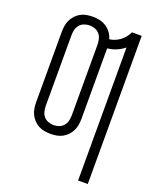

<svg xmlns="http://www.w3.org/2000/svg" viewBox="-171 -842 943 1157"><g transform="rotate(20 300.0 -264.0)"><path d="M474 215V-638Q451 -619 423.5 -607.5Q396 -596 366 -593V-143Q366 -123 363 -103.5Q360 -84 351.5 -66Q343 -48 329 -33Q315 -18 297.5 -8.5Q280 1 260.5 4.5Q241 8 221 8Q201 8 181 4.5Q161 1 143.5 -8.5Q126 -18 112 -33Q98 -48 89.5 -66Q81 -84 78 -103.5Q75 -123 75 -143V-592Q75 -612 78 -631.5Q81 -651 89.5 -669Q98 -687 112 -702Q126 -717 143.5 -726.5Q161 -736 181 -739.5Q201 -743 221 -743Q243 -743 265.5 -738Q288 -733 307 -720.5Q326 -708 339.5 -689.5Q353 -671 359 -649Q378 -651 395.5 -658.5Q413 -666 427.5 -677Q442 -688 454 -703Q466 -718 474 -735H536V215ZM221 -48Q239 -48 256 -54.5Q273 -61 284.5 -75Q296 -89 300 -107Q304 -125 304 -143V-592Q304 -610 300 -628Q296 -646 284.5 -660Q273 -674 256 -680.5Q239 -687 221 -687Q203 -687 185.5 -680.5Q168 -674 156.5 -660Q145 -646 141 -628Q137 -610 137 -592V-143Q137 -125 141 -107Q145 -89 156.5 -75Q168 -61 185.5 -54.5Q203 -48 221 -48Z"/></g></svg>

Font: Iosevka Light Extended
Style: Regular
Weight: 300
Width: 7
Monospace: yes
Designer: Belleve Invis
Foundry: Belleve Invis
Version: Version 32.5.0; ttfautohint (v1.8.4)